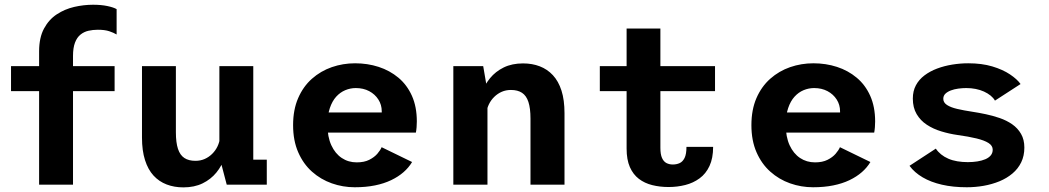

<svg xmlns="http://www.w3.org/2000/svg" viewBox="-20 -779 4424 810"><path d="M145 0V-562Q145 -620 165.5 -658.2Q186 -696.5 219.5 -718.5Q253 -740.5 293 -749.8Q333 -759 372.5 -759Q407 -759 433 -753.5Q459 -748 472 -740.5V-633.5Q459.5 -641 441 -647.2Q422.5 -653.5 392.5 -653.5Q372 -653.5 353.2 -649.2Q334.5 -645 319.8 -633.2Q305 -621.5 296.5 -599.5Q288 -577.5 288 -543V0ZM26.5 -394.5V-500H463.5V-394.5Z M753.5 11.5Q715 11.5 683 -0.8Q651 -13 627.8 -38.2Q604.5 -63.5 591.8 -103.5Q579 -143.5 579 -198.5V-500H722V-221Q722 -177.5 730.8 -151Q739.5 -124.5 757.8 -112.5Q776 -100.5 804.5 -100.5Q825.5 -100.5 843.2 -108.2Q861 -116 875 -129.8Q889 -143.5 897.5 -161.2Q906 -179 908 -198L939 -183Q939 -148.5 927.5 -114Q916 -79.5 892.8 -51Q869.5 -22.5 834.8 -5.5Q800 11.5 753.5 11.5ZM936.5 0 905.5 -118V-500H1048.5V-76.5L1026 -105.5H1105.5V0Z M1476.5 11Q1426.5 11 1379.8 -5.5Q1333 -22 1296.2 -54.8Q1259.5 -87.5 1238 -136.8Q1216.5 -186 1216.5 -251Q1216.5 -316 1237.8 -365Q1259 -414 1296 -446.8Q1333 -479.5 1380 -495.8Q1427 -512 1478 -512Q1530.5 -512 1577.5 -496.8Q1624.5 -481.5 1660.8 -451.2Q1697 -421 1717.8 -374.8Q1738.5 -328.5 1738.5 -266.5Q1738.5 -255.5 1737.5 -242.5Q1736.5 -229.5 1734.5 -219.5H1331V-304.5H1590.5Q1590.5 -306 1590.5 -307Q1590.5 -308 1590.5 -309.5Q1590.5 -337 1576.2 -359.2Q1562 -381.5 1537.5 -394.5Q1513 -407.5 1481 -407.5Q1458 -407.5 1436.5 -398.5Q1415 -389.5 1398.2 -371Q1381.5 -352.5 1371.5 -323Q1361.5 -293.5 1361.5 -252Q1361.5 -201.5 1377.8 -166.2Q1394 -131 1421.8 -112.5Q1449.5 -94 1485 -94Q1516.5 -94 1537.8 -104.8Q1559 -115.5 1571.8 -130.2Q1584.5 -145 1590 -158L1718.5 -95.5Q1704.5 -72 1682.5 -52.8Q1660.5 -33.5 1630.2 -19Q1600 -4.5 1561.8 3.2Q1523.5 11 1476.5 11Z M1892.5 0V-500H2018.5L2036.5 -395V0ZM2218 0V-279Q2218 -322.5 2209.2 -349Q2200.5 -375.5 2182.2 -387.5Q2164 -399.5 2135.5 -399.5Q2114.5 -399.5 2096.8 -391.8Q2079 -384 2065 -370.2Q2051 -356.5 2042.5 -338.8Q2034 -321 2032 -302L2001 -317Q2001 -351.5 2012.5 -386Q2024 -420.5 2047.2 -449Q2070.5 -477.5 2105.2 -494.5Q2140 -511.5 2186.5 -511.5Q2225.5 -511.5 2257.2 -499.2Q2289 -487 2312.5 -461.8Q2336 -436.5 2348.8 -396.8Q2361.5 -357 2361.5 -301.5V0Z M2623.5 -152V-658.5H2766V-155.5Q2766 -128 2772.8 -112.8Q2779.5 -97.5 2791.5 -91.2Q2803.5 -85 2818.5 -85Q2834 -85 2847 -90.8Q2860 -96.5 2868 -112.5Q2876 -128.5 2876 -159.5H2988.5Q2988.5 -111.5 2973.2 -78.8Q2958 -46 2931.2 -26.5Q2904.5 -7 2870.8 1.5Q2837 10 2800.5 10Q2764 10 2731.8 2Q2699.5 -6 2675.2 -24.5Q2651 -43 2637.2 -74.2Q2623.5 -105.5 2623.5 -152ZM2510.5 -394.5V-500H2996.5V-394.5Z M3410 11Q3360 11 3313.2 -5.5Q3266.5 -22 3229.8 -54.8Q3193 -87.5 3171.5 -136.8Q3150 -186 3150 -251Q3150 -316 3171.2 -365Q3192.5 -414 3229.5 -446.8Q3266.5 -479.5 3313.5 -495.8Q3360.5 -512 3411.5 -512Q3464 -512 3511 -496.8Q3558 -481.5 3594.2 -451.2Q3630.5 -421 3651.2 -374.8Q3672 -328.5 3672 -266.5Q3672 -255.5 3671 -242.5Q3670 -229.5 3668 -219.5H3264.5V-304.5H3524Q3524 -306 3524 -307Q3524 -308 3524 -309.5Q3524 -337 3509.8 -359.2Q3495.5 -381.5 3471 -394.5Q3446.5 -407.5 3414.5 -407.5Q3391.5 -407.5 3370 -398.5Q3348.5 -389.5 3331.8 -371Q3315 -352.5 3305 -323Q3295 -293.5 3295 -252Q3295 -201.5 3311.2 -166.2Q3327.5 -131 3355.2 -112.5Q3383 -94 3418.5 -94Q3450 -94 3471.2 -104.8Q3492.5 -115.5 3505.2 -130.2Q3518 -145 3523.5 -158L3652 -95.5Q3638 -72 3616 -52.8Q3594 -33.5 3563.8 -19Q3533.5 -4.5 3495.2 3.2Q3457 11 3410 11Z M4058.5 11Q4000.5 11 3953.8 0.2Q3907 -10.5 3872.5 -30.8Q3838 -51 3817 -79.5L3928 -152Q3937 -138.5 3950.2 -127.8Q3963.5 -117 3980.8 -109.5Q3998 -102 4019 -98.5Q4040 -95 4063 -95Q4084.5 -95 4103.2 -98Q4122 -101 4136.8 -107.2Q4151.5 -113.5 4159.8 -123.5Q4168 -133.5 4168 -147.5Q4168 -164.5 4150.2 -175.8Q4132.5 -187 4099.5 -195Q4066.5 -203 4019.5 -209.5Q3984.5 -214.5 3950.8 -224.8Q3917 -235 3890 -252.8Q3863 -270.5 3847 -297.8Q3831 -325 3831 -363Q3831 -395 3844 -419.2Q3857 -443.5 3880.2 -461Q3903.5 -478.5 3933.5 -489.8Q3963.5 -501 3997.2 -506.5Q4031 -512 4065 -512Q4122 -512 4166.2 -498.8Q4210.5 -485.5 4240.8 -465.2Q4271 -445 4285.5 -424.5L4177.5 -354.5Q4171 -366 4159 -375.8Q4147 -385.5 4131 -392.8Q4115 -400 4096 -403.8Q4077 -407.5 4056.5 -407.5Q4040 -407.5 4023 -405.2Q4006 -403 3991.5 -397.5Q3977 -392 3968.2 -383.5Q3959.5 -375 3959.5 -362Q3959.5 -346.5 3975 -336.2Q3990.5 -326 4018.2 -319.5Q4046 -313 4082.5 -307.5Q4109 -303.5 4138.8 -297.2Q4168.5 -291 4197.5 -281Q4226.5 -271 4250 -254.8Q4273.5 -238.5 4287.5 -214.2Q4301.5 -190 4301.5 -156.5Q4301.5 -121.5 4288.2 -94.2Q4275 -67 4251.2 -47Q4227.5 -27 4196.5 -14.2Q4165.5 -1.5 4130.2 4.8Q4095 11 4058.5 11Z"/></svg>

Font: Trispace Thin SemiBold
Style: Regular
Weight: 600
Version: Version 1.210